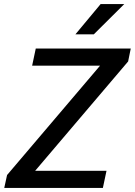

<svg xmlns="http://www.w3.org/2000/svg" viewBox="-20 -930 667 950"><path d="M1 0 15 -64 475 -605H139L157 -690H627L614 -626L154 -85H507L489 0ZM353 -760 478 -910H595L444 -760Z"/></svg>

Font: Radio Canada
Style: Italic
Weight: 400
Italic angle: -12°
Designer: Charles Daoud, Etienne Aubert Bonn, Alexandre Saumier Demers, Jacques Le Bailly
Foundry: Radio-Canada
Version: Version 2.104;gftools[0.9.28.dev5+ged2979d]